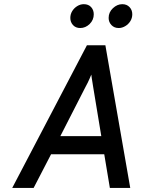

<svg xmlns="http://www.w3.org/2000/svg" viewBox="-20 -922 698 942"><path d="M40 0 406.5 -700H497L619 0H519L491.5 -165H230.5L145 0ZM276 -254H477L437 -496Q436 -503.5 434 -515.2Q432 -527 430.2 -538.5Q428.5 -550 428 -556Q425.5 -550 420.8 -539Q416 -528 410.5 -516.5Q405 -505 400.5 -497.5ZM562.5 -784.5Q540.5 -784.5 526.8 -799Q513 -813.5 513 -834Q513 -862 534 -881.8Q555 -901.5 580 -901.5Q602 -901.5 615.5 -887.2Q629 -873 629 -852Q629 -833.5 619.5 -818.2Q610 -803 594.5 -793.8Q579 -784.5 562.5 -784.5ZM373.5 -784.5Q351.5 -784.5 338.2 -799Q325 -813.5 325 -834Q325 -852.5 334.5 -867.8Q344 -883 359.2 -892.2Q374.5 -901.5 391 -901.5Q414 -901.5 427 -887.2Q440 -873 440 -852Q440 -824 419.8 -804.2Q399.5 -784.5 373.5 -784.5Z"/></svg>

Font: Overpass Medium
Style: Italic
Weight: 500
Italic angle: -10°
Designer: Delve Withrington, Dave Bailey, Thomas Jockin
Foundry: Delve Fonts LLC
Version: Version 4.000